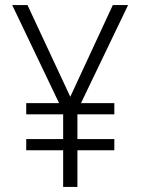

<svg xmlns="http://www.w3.org/2000/svg" viewBox="-20 -734 553 754"><path d="M256 -354 423 -714H483L298 -329H429V-285H284V-188H429V-144H284V0H228V-144H83V-188H228V-285H83V-329H212L28 -714H88Z"/></svg>

Font: Noto Sans Lao Looped SemiCondensed Light
Style: Regular
Weight: 300
Width: 4
Designer: Mark Frömberg, Ben Mitchell
Foundry: The Fontpad Ltd
Version: Version 1.002; ttfautohint (v1.8.4.7-5d5b)